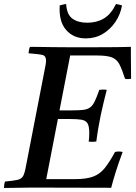

<svg xmlns="http://www.w3.org/2000/svg" viewBox="-32 -934 674 955"><path d="M-12 1Q-12 -6 -11 -15Q-10 -24 -7 -31Q36 -35 55.5 -39.5Q75 -44 83 -58.5Q91 -73 97 -107L189 -581Q193 -599 195 -612Q197 -625 197 -633Q197 -656 179.5 -660.5Q162 -665 110 -669Q111 -677 112 -684.5Q113 -692 117 -701Q136 -701 167.5 -700.5Q199 -700 236 -699.5Q273 -699 306 -699H443Q504 -699 547.5 -699.5Q591 -700 619 -701V-657Q619 -630 619.5 -602Q620 -574 620 -542Q604 -539 590 -542Q575 -589 562 -614Q549 -639 524.5 -648.5Q500 -658 451 -658H317L264 -385H325Q361 -385 382 -387.5Q403 -390 416 -399.5Q429 -409 439 -429.5Q449 -450 462 -487Q481 -490 499 -487Q492 -460 483.5 -425Q475 -390 469 -361Q463 -332 457 -297Q451 -262 447 -230Q427 -227 409 -230Q411 -241 411.5 -253Q412 -265 412 -273Q412 -307 403 -321Q394 -335 373.5 -338.5Q353 -342 316 -342H256L198 -43H340Q397 -43 431 -55.5Q465 -68 489 -98Q513 -128 540 -178Q559 -183 578 -178Q556 -119 542.5 -75Q529 -31 521 0Q423 0 323 -0.5Q223 -1 126 -1Q98 -1 57.5 0Q17 1 -12 1ZM297 -914Q300 -862 328 -841.5Q356 -821 402 -821Q449 -821 484.5 -842Q520 -863 545 -914Q553 -913 560.5 -911Q568 -909 575 -907Q567 -862 542 -825Q517 -788 479.5 -765.5Q442 -743 395 -743Q333 -743 296.5 -785.5Q260 -828 265 -907Q274 -909 280.5 -911Q287 -913 297 -914Z"/></svg>

Font: Tiro Gurmukhi
Style: Italic
Weight: 400
Italic angle: -11°
Designer: Gurmukhi: John Hudson & Fiona Ross, assisted by Paul Hanslow. Latin: John Hudson with Paul Hanslow, assisted by Kaja Soj
Foundry: Tiro Typeworks Ltd.
Version: Version 1.52